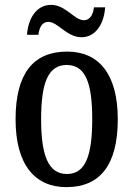

<svg xmlns="http://www.w3.org/2000/svg" viewBox="-20 -759 548 789"><path d="M315 -606C375 -606 408 -664 412 -729H366C363 -702 352 -676 324 -676C286 -676 250 -739 190 -739C128 -739 95 -680 91 -616H138C141 -643 151 -669 179 -669C218 -669 254 -606 315 -606ZM253 10C391 10 464 -81 464 -269C464 -456 385 -547 256 -547C116 -547 44 -456 44 -269C44 -81 124 10 253 10ZM255 -44C178 -44 149 -121 149 -269C149 -417 177 -492 254 -492C332 -492 359 -417 359 -269C359 -121 332 -44 255 -44Z"/></svg>

Font: Noto Serif Bengali Condensed Medium
Style: Regular
Weight: 500
Width: 3
Designer: Juan Bruce, Universal Thirst, Indian Type Foundry and the Monotype Design Team.
Foundry: Monotype Imaging Inc.
Version: Version 2.003